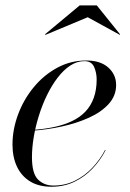

<svg xmlns="http://www.w3.org/2000/svg" viewBox="-20 -700 496 730"><path d="M175.5 10Q127.5 10 94.5 -10.2Q61.5 -30.5 44.5 -66.5Q27.5 -102.5 27.5 -150Q27.5 -207.5 48.5 -264.2Q69.5 -321 107.5 -367.5Q145.5 -414 196.8 -442Q248 -470 308 -470Q362 -470 391.8 -443.2Q421.5 -416.5 421.5 -377Q421.5 -336 393.5 -305Q365.5 -274 318.8 -252.8Q272 -231.5 215.8 -219.2Q159.5 -207 102.5 -203V-206Q148 -209 186.2 -217.2Q224.5 -225.5 254.2 -239.8Q284 -254 304.8 -275.8Q325.5 -297.5 336.5 -328Q347.5 -358.5 347.5 -398Q347.5 -423.5 337.8 -445.5Q328 -467.5 301 -467.5Q272.5 -467.5 246.8 -450.5Q221 -433.5 198.8 -404.2Q176.5 -375 158.5 -338Q140.5 -301 127.8 -260Q115 -219 108.2 -178.5Q101.5 -138 101.5 -102.5Q101.5 -40 124.8 -17.2Q148 5.5 183 5.5Q227.5 5.5 264.5 -12.8Q301.5 -31 330.8 -61.8Q360 -92.5 379.5 -130L381.5 -129Q362 -91 332.2 -59.5Q302.5 -28 263.2 -9Q224 10 175.5 10ZM153 -567.5 151 -569.5 283 -679.5H348L436.5 -569.5L435.5 -567.5L313.5 -634.5Z"/></svg>

Font: Bodoni Moda 72pt
Style: Italic
Weight: 400
Italic angle: -13°
Designer: Owen Earl
Foundry: indestructible type
Version: Version 2.005